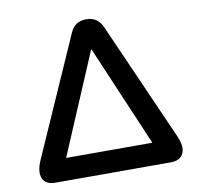

<svg xmlns="http://www.w3.org/2000/svg" viewBox="-79 -787 902 870"><g transform="rotate(-10 372.5 -352.5)"><path d="M107 0Q62 0 49 -31Q36 -62 58 -112L298 -655Q309 -681 327.5 -693Q346 -705 373 -705Q425 -705 447 -655L687 -112Q710 -60 695.5 -30Q681 0 638 0ZM371 -566 158 -64V-102H587V-64L373 -566Z"/></g></svg>

Font: Nunito
Style: Bold
Weight: 700
Designer: Vernon Adams
Foundry: Vernon Adams
Version: Version 3.602